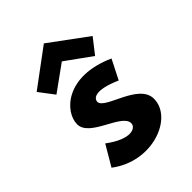

<svg xmlns="http://www.w3.org/2000/svg" viewBox="-148 -528 604 604"><g transform="rotate(-45 154.0 -226.0)"><path d="M69 -100 29 -32C134 48 277 -6 277 -91C277 -160 144 -176 144 -210C144 -224 162 -244 239 -210L272 -275C129 -339 49 -260 49 -205C49 -148 172 -130 172 -87C172 -67 137 -49 69 -100ZM31 -367 69 -317 155 -379 241 -317 280 -367 155 -459Z"/></g></svg>

Font: Hussar Tani
Style: Bold
Weight: 700
Foundry: Cannot Into Space Fonts
Version: Version 0.92